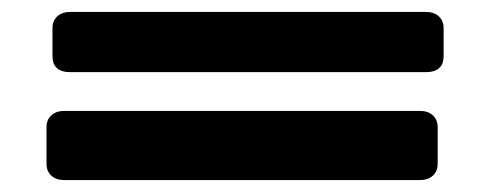

<svg xmlns="http://www.w3.org/2000/svg" viewBox="-20 -474 822 322"><path d="M98 -353Q68 -353 68 -380V-427Q68 -439 76 -446.5Q84 -454 98 -454H694Q708 -454 716 -446.5Q724 -439 724 -427V-380Q724 -353 694 -353ZM88 -172Q74 -172 66 -179.5Q58 -187 58 -199V-261Q58 -273 66 -280.5Q74 -288 88 -288H684Q698 -288 706 -280.5Q714 -273 714 -261V-199Q714 -187 706 -179.5Q698 -172 684 -172Z"/></svg>

Font: OpenDyslexic3
Style: Bold
Weight: 700
Designer: Abelardo Gonzalez
Version: Version 1.000;PS 001.001;hotconv 1.0.56